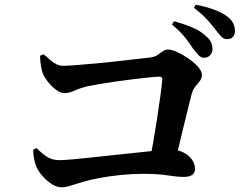

<svg xmlns="http://www.w3.org/2000/svg" viewBox="-20 -839 1040 814"><path d="M845 -594Q833 -594 822.5 -604.5Q812 -615 799 -632Q786 -653 765.5 -679Q745 -705 709 -735L718 -749Q761 -737 795.5 -722.5Q830 -708 852 -687Q869 -673 875 -659Q881 -645 881 -631Q881 -616 871 -605Q861 -594 845 -594ZM612 -140Q620 -181 629 -232.5Q638 -284 646 -336.5Q654 -389 660 -432.5Q666 -476 668 -501Q669 -514 656 -514Q643 -514 614 -511Q585 -508 547.5 -503.5Q510 -499 471.5 -493.5Q433 -488 401 -482.5Q369 -477 350 -473Q318 -465 295.5 -454.5Q273 -444 253 -444Q237 -444 217 -459Q197 -474 181 -495Q165 -516 159 -535Q155 -549 152.5 -567.5Q150 -586 150 -603L165 -609Q181 -595 193.5 -584Q206 -573 219.5 -566.5Q233 -560 250 -560Q266 -560 302.5 -563Q339 -566 385.5 -570Q432 -574 478.5 -579.5Q525 -585 562 -589Q599 -593 615 -595Q637 -598 649 -606.5Q661 -615 670.5 -622Q680 -629 694 -629Q707 -629 730.5 -618.5Q754 -608 778 -591.5Q802 -575 819 -556.5Q836 -538 836 -521Q836 -507 827.5 -496Q819 -485 808.5 -472.5Q798 -460 793 -442Q787 -417 778 -382.5Q769 -348 759.5 -307Q750 -266 739.5 -223.5Q729 -181 718 -140ZM241 -45Q221 -45 199 -59Q177 -73 159.5 -93.5Q142 -114 134 -132Q127 -150 123.5 -171Q120 -192 121 -205L135 -211Q157 -189 179 -174.5Q201 -160 232 -160Q247 -160 283.5 -163Q320 -166 369 -171.5Q418 -177 471 -182.5Q524 -188 571 -193Q618 -198 651.5 -201.5Q685 -205 694 -205Q731 -206 756 -193.5Q781 -181 794 -162Q807 -143 807 -123Q807 -107 795.5 -98Q784 -89 759 -89Q732 -89 690.5 -95.5Q649 -102 587 -102Q539 -102 490.5 -97Q442 -92 402.5 -84.5Q363 -77 339 -70Q317 -64 300.5 -58.5Q284 -53 270 -49Q256 -45 241 -45ZM943 -673Q928 -673 918 -684Q908 -695 893 -714Q879 -732 860 -754Q841 -776 802 -806L810 -819Q853 -811 886.5 -798.5Q920 -786 941 -771Q960 -757 968 -741.5Q976 -726 976 -709Q976 -692 967.5 -682.5Q959 -673 943 -673Z"/></svg>

Font: Noto Serif TC
Style: Bold
Weight: 700
Designer: Ryoko NISHIZUKA 西塚涼子 (kana & ideographs); Frank Grießhammer (Latin, Greek & Cyrillic); Wenlong ZHANG 张文龙 (bopomofo); San
Foundry: Adobe
Version: Version 2.002-H1;hotconv 1.1.0;makeotfexe 2.6.0